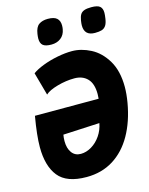

<svg xmlns="http://www.w3.org/2000/svg" viewBox="-139 -1037 879 1134"><g transform="rotate(-15 301.0 -470.0)"><path d="M602 -445.5Q602 -402 593 -350Q574 -240 528 -158.8Q482 -77.5 411 -33.2Q340 11 247.5 11Q126 11 75.5 -52Q25 -115 25 -230.5Q25 -302 45 -417.5H434.5Q436 -432.5 436 -446Q436 -509.5 406.5 -540.2Q377 -571 326.5 -571Q275.5 -571 222.2 -556Q169 -541 147 -520L108 -660.5Q132 -678.5 174 -694.8Q216 -711 264.2 -720.5Q312.5 -730 354 -730Q411 -730 468.2 -700.5Q525.5 -671 563.8 -607Q602 -543 602 -445.5ZM175 -227.5Q175 -183.5 194.5 -156.8Q214 -130 249.5 -130Q283 -130 315.5 -149.5Q348 -169 371 -202.8Q394 -236.5 401.5 -277.5L178.5 -266.5Q175 -247.5 175 -227.5ZM182 -852.5Q182 -863 184.5 -880.5Q190.5 -921.5 211.5 -936.2Q232.5 -951 266 -951Q304.5 -951 321.2 -935.8Q338 -920.5 338 -892Q338 -879.5 336 -869Q330 -834.5 306.2 -816.5Q282.5 -798.5 249 -798.5Q212.5 -798.5 197.2 -811.2Q182 -824 182 -852.5ZM450.5 -861Q450.5 -871.5 453.5 -891.5Q457.5 -914.5 465.2 -927Q473 -939.5 488.8 -945.2Q504.5 -951 532 -951Q570 -951 584.5 -938.5Q599 -926 599 -899.5Q599 -887 595.5 -863.5Q591.5 -836.5 582 -822.5Q572.5 -808.5 556.8 -803.5Q541 -798.5 515 -798.5Q450.5 -798.5 450.5 -861Z"/></g></svg>

Font: JuliaMono Black
Style: Italic
Weight: 900
Italic angle: -9°
Monospace: yes
Designer: cormullion
Foundry: corm
Version: Version 0.057; ttfautohint (v1.8.4)